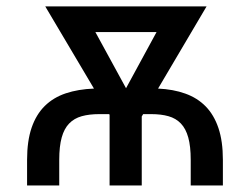

<svg xmlns="http://www.w3.org/2000/svg" viewBox="-20 -565 762 585"><path d="M62.5 0V-78.1Q62.5 -135.3 76.3 -175.8Q90.2 -216.3 116.5 -242.2Q142.8 -268.1 180.6 -280.7Q218.4 -293.3 266.3 -295.1L117.9 -545.5H609.4L461.6 -295.1Q508.2 -293 544.7 -279.8Q581.3 -266.7 606.7 -240.8Q632.1 -214.8 645.6 -174.7Q659.1 -134.6 659.1 -78.1V0H561.1V-78.1Q561.1 -119.3 553.6 -146.1Q546.2 -172.9 531.1 -188.7Q516 -204.5 493.4 -210.9Q470.9 -217.3 440.3 -217.3H416.2L411.9 -210.2V0H313.9V-215.2L312.5 -217.3H282.7Q251.8 -217.3 228.9 -210.9Q206 -204.5 190.7 -188.7Q175.4 -172.9 168 -146.1Q160.5 -119.3 160.5 -78.1V0ZM457 -467.3H270.6L364 -296.2Z"/></svg>

Font: Fast_Sans
Style: Regular
Weight: 400
Designer: Rasmus Andersson
Foundry: rsms
Version: Version 3.018;git-588b23468